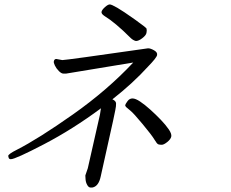

<svg xmlns="http://www.w3.org/2000/svg" viewBox="-20 -777 1040 866"><path d="M705.5 -236.5Q728 -213 741.5 -193Q755 -173 752.5 -161Q750 -149 734.5 -136.5Q719 -124 709.5 -124Q700 -124 694 -126Q688 -128 676.5 -147.5Q665 -167 623.5 -217Q582 -267 568 -278Q554 -289 549 -294Q544 -299 545 -303.5Q546 -308 555 -320.5Q564 -333 577.5 -333Q591 -333 612 -319Q633 -305 658 -282.5Q683 -260 705.5 -236.5ZM490 -232 442 -16 434 20Q425 61 400 68Q398 69 389 69Q380 69 373.5 57.5Q367 46 366 33Q365 20 365 17V14L376 -18L431 -261Q433 -273 434 -280.5Q435 -288 436 -289Q308 -194 178.5 -126.5Q49 -59 29 -59Q21 -59 19 -65.5Q17 -72 17 -74Q19 -83 55 -101Q153 -151 308.5 -260.5Q464 -370 581 -495L278 -445H266Q257 -445 245.5 -456.5Q234 -468 227.5 -481.5Q221 -495 223 -501Q225 -511 234 -511L261 -506Q278 -506 647 -559H649Q659 -559 675 -550Q691 -541 688.5 -528.5Q686 -516 648 -477Q580 -402 487 -329Q503 -322 503.5 -310.5Q504 -299 500 -280ZM593 -592Q580 -595 568 -607Q500 -675 451 -705Q436 -715 438 -724Q440 -733 453.5 -745Q467 -757 475 -757Q483 -757 509 -742Q535 -727 587 -690Q639 -653 641 -648Q643 -639 640.5 -628Q638 -617 621.5 -604.5Q605 -592 593 -592Z"/></svg>

Font: LXGW Bright GB
Style: Italic
Weight: 400
Italic angle: -12°
Designer: Christian Thalmann (Catharsis Fonts)
Foundry: LXGW / Christian Thalmann (Catharsis Fonts) / Fontworks Inc.
Version: Version 5.510